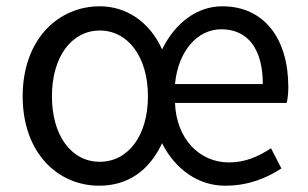

<svg xmlns="http://www.w3.org/2000/svg" viewBox="-20 -577 977 610"><path d="M295 13C385 13 453 -33 495 -122C537 -38 611 13 695 13C769 13 827 -11 874 -42L841 -106C800 -79 759 -61 707 -61C614 -61 540 -136 536 -250H891C894 -264 896 -281 896 -300C896 -455 819 -557 686 -557C606 -557 536 -504 495 -420C455 -509 380 -557 297 -557C165 -557 52 -452 52 -271C52 -91 164 13 295 13ZM297 -63C207 -63 145 -146 145 -271C145 -396 207 -480 297 -480C387 -480 450 -396 450 -271C450 -146 387 -63 297 -63ZM536 -310C546 -416 608 -484 683 -484C766 -484 815 -423 815 -310Z"/></svg>

Font: ChiuKong Gothic CL
Style: Regular
Weight: 400
Designer: Ryoko NISHIZUKA 西塚涼子 (kana, bopomofo & ideographs); Paul D. Hunt (Latin, Greek & Cyrillic); Sandoll Communications 산돌커뮤니
Foundry: Adobe
Version: Version 1.300